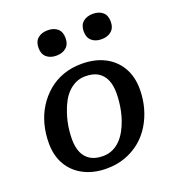

<svg xmlns="http://www.w3.org/2000/svg" viewBox="-141 -883 911 1006"><g transform="rotate(-20 314.0 -380.5)"><path d="M442 -198Q450 -222 455 -246Q460 -270 462.5 -295Q465 -320 465 -343Q465 -386 451.5 -416.5Q438 -447 411 -463.5Q384 -480 341 -480Q311 -480 287 -468.5Q263 -457 244 -438Q225 -419 211 -393Q197 -367 187 -337Q179 -314 173.5 -289.5Q168 -265 165.5 -240Q163 -215 163 -192Q163 -149 176.5 -118.5Q190 -88 217.5 -71.5Q245 -55 287 -55Q317 -55 341.5 -66.5Q366 -78 384.5 -97Q403 -116 417.5 -142Q432 -168 442 -198ZM42 -215Q42 -269 55 -318.5Q68 -368 94 -409.5Q120 -451 157 -482.5Q194 -514 241 -531Q288 -548 345 -548Q418 -548 472 -520.5Q526 -493 556.5 -441.5Q587 -390 587 -319Q587 -265 573.5 -216Q560 -167 534.5 -125Q509 -83 472 -52.5Q435 -22 387.5 -4.5Q340 13 283 13Q211 13 156.5 -15Q102 -43 72 -94Q42 -145 42 -215ZM237 -633Q271 -633 292 -651Q313 -669 313 -704Q313 -739 292.5 -756.5Q272 -774 238 -774Q204 -774 183 -756Q162 -738 162 -703Q162 -669 182.5 -651Q203 -633 237 -633ZM489 -633Q523 -633 544 -651Q565 -669 565 -704Q565 -739 544.5 -756.5Q524 -774 490 -774Q456 -774 435 -756Q414 -738 414 -703Q414 -669 434.5 -651Q455 -633 489 -633Z"/></g></svg>

Font: Roboto Serif Medium
Style: Italic
Weight: 500
Italic angle: -10°
Designer: Greg Gazdowicz
Foundry: Commercial Type
Version: Version 1.008